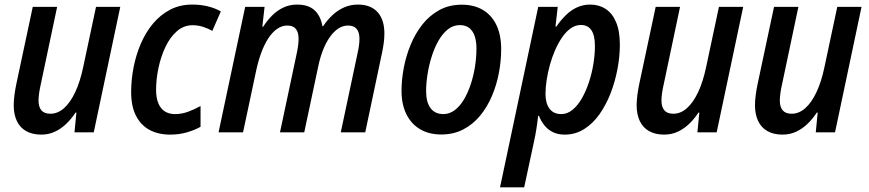

<svg xmlns="http://www.w3.org/2000/svg" viewBox="-20 -570 3743 827"><path d="M157.7 9.8Q119.6 9.8 93 -5.1Q66.4 -20 52.7 -48.6Q39.1 -77.1 39.1 -117.2Q39.1 -136.2 42.2 -160.4Q45.4 -184.6 50.3 -208L121.1 -540.5H226.1L156.2 -209.5Q151.4 -188.5 148.7 -170.2Q146 -151.9 146 -136.7Q146 -109.4 158.4 -94.7Q170.9 -80.1 197.3 -80.1Q228.5 -80.1 255.6 -104Q282.7 -127.9 304 -173.1Q325.2 -218.3 338.4 -281.2L393.6 -540.5H498L383.8 0H300.8L309.1 -85H305.2Q288.1 -58.6 265.9 -37.1Q243.7 -15.6 216.8 -2.9Q189.9 9.8 157.7 9.8Z M712.9 9.8Q661.6 9.8 624 -10.5Q586.4 -30.8 565.7 -71.5Q544.9 -112.3 544.9 -173.3Q544.9 -226.6 555.4 -280.3Q565.9 -334 586.9 -382.6Q607.9 -431.2 639.4 -468.8Q670.9 -506.3 712.9 -528.3Q754.9 -550.3 807.6 -550.3Q843.3 -550.3 874 -543Q904.8 -535.6 931.2 -521L894.5 -437Q876.5 -447.3 854.7 -454.3Q833 -461.4 809.6 -461.4Q771.5 -461.4 741.9 -435.5Q712.4 -409.7 692.6 -367.9Q672.9 -326.2 662.6 -277.6Q652.3 -229 652.3 -183.1Q652.3 -148.9 661.9 -125.5Q671.4 -102.1 689.7 -90.3Q708 -78.6 733.9 -78.6Q761.7 -78.6 788.6 -88.1Q815.4 -97.7 843.8 -113.3V-23.9Q817.9 -9.3 784.7 0.2Q751.5 9.8 712.9 9.8Z M921.4 0 1036.1 -540.5H1119.6L1109.9 -455.1H1113.8Q1130.9 -481.9 1152.3 -503.4Q1173.8 -524.9 1200.7 -537.6Q1227.5 -550.3 1259.8 -550.3Q1307.6 -550.3 1334.2 -526.4Q1360.8 -502.4 1368.7 -457.5H1372.1Q1389.6 -483.9 1412.1 -504.9Q1434.6 -525.9 1462.2 -538.1Q1489.7 -550.3 1521.5 -550.3Q1576.7 -550.3 1606.2 -517.8Q1635.7 -485.4 1635.7 -425.3Q1635.7 -407.2 1633.1 -386.7Q1630.4 -366.2 1626 -344.7L1553.2 0H1447.8L1519.5 -337.9Q1523.9 -356.9 1526.1 -373.5Q1528.3 -390.1 1528.3 -402.8Q1528.3 -431.2 1516.1 -445.6Q1503.9 -460 1479 -460Q1456.5 -460 1436.8 -446.8Q1417 -433.6 1400.4 -409.9Q1383.8 -386.2 1371.3 -354.5Q1358.9 -322.8 1351.1 -285.6L1290.5 0H1186L1258.3 -340.8Q1262.2 -359.4 1264.2 -375Q1266.1 -390.6 1266.1 -402.3Q1266.1 -430.7 1254.4 -445.3Q1242.7 -460 1217.8 -460Q1193.8 -460 1172.9 -445.1Q1151.9 -430.2 1134.8 -403.6Q1117.7 -377 1104.5 -340.6Q1091.3 -304.2 1082.5 -261.7L1026.9 0Z M1880.4 9.3Q1828.1 9.3 1789.8 -13.2Q1751.5 -35.6 1730.5 -77.9Q1709.5 -120.1 1709.5 -178.7Q1709.5 -226.6 1719.2 -278.1Q1729 -329.6 1749 -377.9Q1769 -426.3 1799.8 -465.1Q1830.6 -503.9 1872.8 -526.9Q1915 -549.8 1969.2 -549.8Q2022 -549.8 2060.1 -527.1Q2098.1 -504.4 2118.4 -461.7Q2138.7 -418.9 2138.7 -358.9Q2138.7 -308.1 2128.9 -256.1Q2119.1 -204.1 2098.9 -156.5Q2078.6 -108.9 2047.9 -71.5Q2017.1 -34.2 1975.3 -12.5Q1933.6 9.3 1880.4 9.3ZM1890.1 -78.6Q1916 -78.6 1938.2 -95.2Q1960.4 -111.8 1977.8 -140.6Q1995.1 -169.4 2007.3 -206.1Q2019.5 -242.7 2025.9 -282.7Q2032.2 -322.8 2032.2 -361.8Q2032.2 -390.6 2025.1 -413.1Q2018.1 -435.5 2002.2 -448.7Q1986.3 -461.9 1960.4 -461.9Q1932.1 -461.9 1908.9 -443.4Q1885.7 -424.8 1868.4 -394.3Q1851.1 -363.8 1839.4 -326.4Q1827.6 -289.1 1821.5 -250.2Q1815.4 -211.4 1815.4 -177.7Q1815.4 -129.9 1834.5 -104.2Q1853.5 -78.6 1890.1 -78.6Z M2133.8 236.8 2298.3 -540.5H2382.3L2372.6 -455.6H2376.5Q2395.5 -483.4 2417.5 -504.9Q2439.5 -526.4 2465.6 -538.3Q2491.7 -550.3 2522 -550.3Q2559.6 -550.3 2588.4 -531.7Q2617.2 -513.2 2633.5 -474.9Q2649.9 -436.5 2649.9 -377.4Q2649.9 -326.7 2639.6 -272.5Q2629.4 -218.3 2609.9 -168Q2590.3 -117.7 2561.8 -77.4Q2533.2 -37.1 2495.6 -13.7Q2458 9.8 2412.6 9.8Q2383.3 9.8 2361.8 -0.7Q2340.3 -11.2 2325.4 -29.5Q2310.5 -47.9 2301.3 -71.3H2297.9Q2294.9 -43.5 2290.5 -15.4Q2286.1 12.7 2280.8 36.6L2237.8 236.8ZM2397.9 -78.6Q2423.8 -78.6 2446.3 -97.2Q2468.8 -115.7 2486.3 -146.5Q2503.9 -177.2 2516.6 -215.6Q2529.3 -253.9 2535.9 -294.4Q2542.5 -335 2542.5 -371.6Q2542.5 -417.5 2527.3 -439.9Q2512.2 -462.4 2481.9 -462.4Q2459 -462.4 2438.7 -448.2Q2418.5 -434.1 2401.6 -409.7Q2384.8 -385.3 2371.3 -354.7Q2357.9 -324.2 2348.6 -290.8Q2339.4 -257.3 2334.5 -225.1Q2329.6 -192.9 2329.6 -166Q2329.6 -125 2346.9 -101.8Q2364.3 -78.6 2397.9 -78.6Z M2840.8 9.8Q2802.7 9.8 2776.1 -5.1Q2749.5 -20 2735.8 -48.6Q2722.2 -77.1 2722.2 -117.2Q2722.2 -136.2 2725.3 -160.4Q2728.5 -184.6 2733.4 -208L2804.2 -540.5H2909.2L2839.4 -209.5Q2834.5 -188.5 2831.8 -170.2Q2829.1 -151.9 2829.1 -136.7Q2829.1 -109.4 2841.6 -94.7Q2854 -80.1 2880.4 -80.1Q2911.6 -80.1 2938.7 -104Q2965.8 -127.9 2987.1 -173.1Q3008.3 -218.3 3021.5 -281.2L3076.7 -540.5H3181.2L3066.9 0H2983.9L2992.2 -85H2988.3Q2971.2 -58.6 2949 -37.1Q2926.8 -15.6 2899.9 -2.9Q2873 9.8 2840.8 9.8Z M3350.6 9.8Q3312.5 9.8 3285.9 -5.1Q3259.3 -20 3245.6 -48.6Q3231.9 -77.1 3231.9 -117.2Q3231.9 -136.2 3235.1 -160.4Q3238.3 -184.6 3243.2 -208L3314 -540.5H3418.9L3349.1 -209.5Q3344.2 -188.5 3341.6 -170.2Q3338.9 -151.9 3338.9 -136.7Q3338.9 -109.4 3351.3 -94.7Q3363.8 -80.1 3390.1 -80.1Q3421.4 -80.1 3448.5 -104Q3475.6 -127.9 3496.8 -173.1Q3518.1 -218.3 3531.2 -281.2L3586.4 -540.5H3690.9L3576.7 0H3493.7L3502 -85H3498Q3481 -58.6 3458.7 -37.1Q3436.5 -15.6 3409.7 -2.9Q3382.8 9.8 3350.6 9.8Z"/></svg>

Font: Open Sans SemiCondensed SemiBold
Style: Italic
Weight: 600
Width: 4
Italic angle: -12°
Designer: Monotype Design Team
Foundry: Monotype Imaging Inc.
Version: Version 3.000